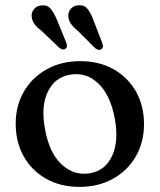

<svg xmlns="http://www.w3.org/2000/svg" viewBox="-20 -720 626 752"><path d="M294.5 -480.5Q368.5 -480.5 424.5 -449Q480.5 -417.5 512.2 -362Q544 -306.5 544 -234Q544 -163 512 -107.5Q480 -52 422.8 -20Q365.5 12 291 12Q217 12 160.8 -19.8Q104.5 -51.5 73 -107.2Q41.5 -163 41.5 -236Q41.5 -306 73.5 -361.2Q105.5 -416.5 162.8 -448.5Q220 -480.5 294.5 -480.5ZM332.5 -41.5Q392 -51.5 419 -109.2Q446 -167 429.5 -256.5Q412 -349 364.2 -393.8Q316.5 -438.5 254.5 -427.5Q194.5 -417.5 167 -360.2Q139.5 -303 156.5 -213Q173.5 -120 222 -75.5Q270.5 -31 332.5 -41.5ZM346.5 -639.5 380 -553Q383 -545 383.2 -538.8Q383.5 -532.5 378 -528Q367 -520 352.5 -531.5L285.5 -598.5Q268 -612.5 258.2 -626.2Q248.5 -640 247.5 -656.5Q246.5 -673.5 257.8 -686Q269 -698.5 288 -699.5Q311.5 -700.5 324 -683.8Q336.5 -667 346.5 -639.5ZM203.5 -641 239 -554.5Q241.5 -547 242.2 -540.8Q243 -534.5 237.5 -530Q227.5 -521.5 212.5 -532.5L144.5 -597.5Q126.5 -611 116.2 -624.2Q106 -637.5 104 -654.5Q102.5 -671 113.2 -684.2Q124 -697.5 143 -699Q166 -701 179.2 -684.8Q192.5 -668.5 203.5 -641Z"/></svg>

Font: Fraunces 9pt S050
Style: Regular
Weight: 400
Version: Version 1.000; ttfautohint (v1.8.3)